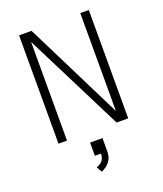

<svg xmlns="http://www.w3.org/2000/svg" viewBox="-168 -808 987 1166"><g transform="rotate(-20 325.0 -225.0)"><path d="M96.5 0V-700H177L498.5 -54.5H492V-700H547V0H472L148.5 -643.5H151.5V0ZM285.5 249.5 265.5 214.5Q274.5 211.5 287 204.5Q299.5 197.5 309 182.5Q318.5 167.5 318.5 142L359 144.5Q359 177.5 346 199.2Q333 221 315.5 233Q298 245 285.5 249.5ZM279 144.5V59.5H359V144.5Z"/></g></svg>

Font: Trispace Thin ExtraLight
Style: Regular
Weight: 250
Version: Version 1.210